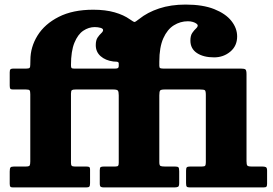

<svg xmlns="http://www.w3.org/2000/svg" viewBox="-20 -820 1196 840"><path d="M303 -520Q294.5 -520 292.5 -523.2Q290.5 -526.5 290.5 -535Q290.5 -596 305.5 -632.8Q320.5 -669.5 344.2 -685.5Q368 -701.5 394.5 -701.5Q408.5 -701.5 419.8 -698.2Q431 -695 431 -688.5Q431 -682 423 -674.8Q415 -667.5 407 -655.8Q399 -644 399 -622.5Q399 -593 420.2 -574.2Q441.5 -555.5 475.5 -551Q482.5 -551 491 -550Q499.5 -549 499.5 -542.5V-531Q499.5 -525 496.2 -522.5Q493 -520 485 -520ZM22.5 -16.5Q22.5 -7 25 -3.5Q27.5 0 37 0H357Q368 0 371 -3.8Q374 -7.5 374 -19V-77.5Q374 -88 369.5 -89.8Q365 -91.5 355 -91.5H307Q297 -91.5 293.8 -94.8Q290.5 -98 290.5 -107.5V-410.5Q290.5 -423 294.8 -425.8Q299 -428.5 311 -428.5H475.5Q491.5 -428.5 495.5 -423.8Q499.5 -419 499.5 -403V-108Q499.5 -98 496.8 -94.8Q494 -91.5 484.5 -91.5H435.5Q424 -91.5 420.2 -88.8Q416.5 -86 416.5 -75V-17Q416.5 -5.5 420.8 -2.8Q425 0 434.5 0H741.5Q754 0 759 -2.8Q764 -5.5 764 -19.5V-70.5Q764 -84 760.8 -87.8Q757.5 -91.5 745 -91.5H700.5Q686.5 -91.5 681.8 -94.2Q677 -97 677 -110.5V-403Q677 -420 680.8 -424.2Q684.5 -428.5 701 -428.5H854.5Q872 -428.5 876.2 -425.2Q880.5 -422 880.5 -404.5V-110.5Q880.5 -99.5 878 -95.5Q875.5 -91.5 864 -91.5H813Q801 -91.5 797.5 -88.2Q794 -85 794 -73.5V-19Q794 -7.5 796.8 -3.8Q799.5 0 811 0H1132Q1142.5 0 1145.5 -3.2Q1148.5 -6.5 1148.5 -16V-73.5Q1148.5 -86 1143.2 -88.8Q1138 -91.5 1126.5 -91.5H1080.5Q1065.5 -91.5 1062 -95.8Q1058.5 -100 1058.5 -114.5V-495Q1058.5 -512 1054 -516Q1049.5 -520 1033 -520H694Q685.5 -520 681.2 -521.8Q677 -523.5 677 -532V-550Q677 -613.5 694.5 -652.5Q712 -691.5 740.5 -709.2Q769 -727 802 -727Q814 -727 823.8 -724Q833.5 -721 839.2 -716.8Q845 -712.5 845 -708.5Q845 -702 837 -694.8Q829 -687.5 821 -675.8Q813 -664 813 -642.5Q813 -607 841.5 -588Q870 -569 916.5 -569Q957.5 -569 987.5 -594Q1017.5 -619 1017.5 -660.5Q1017.5 -696.5 992.5 -728.2Q967.5 -760 917.5 -780Q867.5 -800 792 -800Q727.5 -800 676.2 -783Q625 -766 589 -737Q572.5 -724 568.8 -723.8Q565 -723.5 548 -735.5Q521.5 -754.5 481.5 -766Q441.5 -777.5 388 -777.5Q298.5 -777.5 237 -746.2Q175.5 -715 144.2 -664.5Q113 -614 113 -557.5L112.5 -536.5Q112.5 -526 109.2 -523Q106 -520 95.5 -520H39Q29.5 -520 26 -517Q22.5 -514 22.5 -503.5V-446Q22.5 -436 24.8 -432.2Q27 -428.5 36.5 -428.5H93.5Q106.5 -428.5 109.5 -424.8Q112.5 -421 112.5 -407.5V-114Q112.5 -100.5 109.8 -96Q107 -91.5 93 -91.5H42Q29 -91.5 25.8 -87.2Q22.5 -83 22.5 -69.5Z"/></svg>

Font: Besley ExtraBold
Style: Regular
Weight: 800
Designer: Owen Earl
Foundry: indestructible type*
Version: Version 2.001